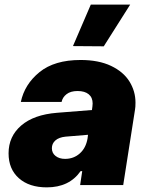

<svg xmlns="http://www.w3.org/2000/svg" viewBox="-20 -799 637 829"><path d="M372 -779H542L428 -599L295 -600ZM565 -356Q565 -336 563 -326L512 0H326L335 -60H328Q279 10 182 10Q106 10 61.5 -29.5Q17 -69 17 -137Q17 -210 71.5 -257Q126 -304 226 -312L377 -324L379 -339Q380 -344 380 -352Q380 -378 363 -392Q346 -406 315 -406Q285 -406 267.5 -392.5Q250 -379 246 -359H70Q86 -435 150.5 -487.5Q215 -540 328 -540Q406 -540 459.5 -514.5Q513 -489 539 -447Q565 -405 565 -356ZM358 -201 360 -217 263 -209Q234 -206 219 -192.5Q204 -179 204 -159Q204 -138 220 -125.5Q236 -113 261 -113Q298 -113 324.5 -136.5Q351 -160 358 -201Z"/></svg>

Font: Be Vietnam Black
Style: Italic
Weight: 900
Italic angle: -9°
Designer: Lam Bao; Tony Le; Vietanh Nguyen
Foundry: Yellow Type Foundry
Version: Version 5.000